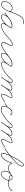

<svg xmlns="http://www.w3.org/2000/svg" viewBox="2046 -2634 609 4742"><g transform="rotate(90 2351.0 -263.5)"><path d="M261 -194Q255 -195 255 -201Q257 -221 245 -232.5Q233 -244 215 -249Q197 -254 180 -254Q147 -254 119 -236.5Q91 -219 69.5 -191.5Q48 -164 35.5 -132Q23 -100 21 -71Q19 -41 36.5 -21Q54 -1 84 -1Q125 -1 156 -26Q187 -51 210.5 -90.5Q234 -130 251.5 -175.5Q269 -221 283 -263.5Q297 -306 309 -336Q328 -382 352 -425.5Q376 -469 408 -506Q427 -527 456.5 -535.5Q486 -544 517.5 -545.5Q549 -547 575 -547Q575 -547 575 -547Q575 -547 575 -547Q581 -547 581 -541Q581 -535 575 -535Q552 -535 521.5 -534Q491 -533 462.5 -525Q434 -517 417 -498Q386 -462 362.5 -419Q339 -376 320 -332Q307 -300 292.5 -256Q278 -212 260 -165.5Q242 -119 217.5 -79Q193 -39 160 -14Q127 11 84 11Q49 11 27.5 -13Q6 -37 9 -72Q11 -103 24.5 -137Q38 -171 61 -200.5Q84 -230 114.5 -248Q145 -266 180 -266Q200 -266 221 -259.5Q242 -253 255.5 -238.5Q269 -224 267 -200Q267 -194 261 -194Z M302 -72Q297 -69 294 -74Q291 -79 296 -82Q331 -107 368.5 -138Q406 -169 445.5 -197.5Q485 -226 527.5 -244.5Q570 -263 617 -263Q632 -263 647.5 -259Q663 -255 675 -246Q680 -243 677 -238Q674 -233 669 -236Q644 -250 615 -250Q579 -250 533.5 -231.5Q488 -213 446.5 -182Q405 -151 378 -112.5Q351 -74 351 -34Q351 -13 362.5 -6Q374 1 394 1Q436 1 477.5 -23.5Q519 -48 556 -86.5Q593 -125 622 -166.5Q651 -208 670 -241Q673 -246 678 -243Q683 -240 680 -235Q669 -215 650.5 -188.5Q632 -162 613 -133.5Q594 -105 580.5 -78.5Q567 -52 567 -32Q567 -14 582.5 -7.5Q598 -1 612 -1Q645 -1 681 -13.5Q717 -26 750.5 -45Q784 -64 811 -82Q811 -82 811 -82Q811 -82 811 -82Q815 -85 819 -80Q822 -76 817 -72Q790 -53 755 -34Q720 -15 683 -2Q646 11 612 11Q592 11 573.5 1Q555 -9 555 -32Q555 -56 568 -83.5Q581 -111 600 -138.5Q619 -166 638.5 -192.5Q658 -219 670 -241Q673 -246 678 -243Q683 -240 680 -235Q661 -200 630.5 -157.5Q600 -115 562 -76Q524 -37 481 -12Q438 13 394 13Q369 13 354 2.5Q339 -8 339 -34Q339 -76 367 -117Q395 -158 438 -190.5Q481 -223 528.5 -242.5Q576 -262 615 -262Q648 -262 675 -246Q680 -243 677 -238Q673 -233 669 -236Q657 -244 643.5 -247.5Q630 -251 617 -251Q572 -251 530.5 -232.5Q489 -214 450 -185.5Q411 -157 374 -126.5Q337 -96 302 -72Q302 -72 302 -72Q302 -72 302 -72Z M809 -74Q806 -78 811 -82Q839 -102 871.5 -133.5Q904 -165 939 -196.5Q974 -228 1009.5 -249.5Q1045 -271 1079 -271Q1106 -271 1109.5 -251.5Q1113 -232 1102 -202Q1091 -172 1074 -139.5Q1057 -107 1044 -79.5Q1031 -52 1031 -38Q1031 -15 1045 -9Q1059 -3 1078 -3Q1103 -3 1134.5 -17Q1166 -31 1195.5 -49.5Q1225 -68 1245 -82Q1245 -82 1245 -82Q1245 -82 1245 -82Q1249 -85 1253 -80Q1256 -76 1251 -72Q1230 -57 1199.5 -38Q1169 -19 1137 -5Q1105 9 1078 9Q1054 9 1036.5 -0.5Q1019 -10 1019 -38Q1019 -67 1036.5 -100Q1054 -133 1073 -166.5Q1092 -200 1097 -230Q1100 -242 1096.5 -250.5Q1093 -259 1079 -259Q1047 -259 1012.5 -237.5Q978 -216 943.5 -184.5Q909 -153 876.5 -122Q844 -91 817 -72Q813 -69 809 -74Z M1251 -72Q1246 -69 1243 -74Q1240 -79 1245 -82Q1280 -107 1317.5 -138Q1355 -169 1394.5 -197.5Q1434 -226 1476.5 -244.5Q1519 -263 1566 -263Q1581 -263 1596.5 -259Q1612 -255 1624 -246Q1629 -243 1626 -238Q1623 -233 1618 -236Q1593 -250 1564 -250Q1528 -250 1482.5 -231.5Q1437 -213 1395.5 -182Q1354 -151 1327 -112.5Q1300 -74 1300 -34Q1300 -13 1311.5 -6Q1323 1 1343 1Q1385 1 1426.5 -23.5Q1468 -48 1505 -86.5Q1542 -125 1571 -166.5Q1600 -208 1619 -241Q1622 -246 1627 -243Q1632 -240 1629 -235Q1618 -215 1599.5 -188.5Q1581 -162 1562 -133.5Q1543 -105 1529.5 -78.5Q1516 -52 1516 -32Q1516 -14 1531.5 -7.5Q1547 -1 1561 -1Q1594 -1 1630 -13.5Q1666 -26 1699.5 -45Q1733 -64 1760 -82Q1760 -82 1760 -82Q1760 -82 1760 -82Q1764 -85 1768 -80Q1771 -76 1766 -72Q1739 -53 1704 -34Q1669 -15 1632 -2Q1595 11 1561 11Q1541 11 1522.5 1Q1504 -9 1504 -32Q1504 -56 1517 -83.5Q1530 -111 1549 -138.5Q1568 -166 1587.5 -192.5Q1607 -219 1619 -241Q1622 -246 1627 -243Q1632 -240 1629 -235Q1610 -200 1579.5 -157.5Q1549 -115 1511 -76Q1473 -37 1430 -12Q1387 13 1343 13Q1318 13 1303 2.5Q1288 -8 1288 -34Q1288 -76 1316 -117Q1344 -158 1387 -190.5Q1430 -223 1477.5 -242.5Q1525 -262 1564 -262Q1597 -262 1624 -246Q1629 -243 1626 -238Q1622 -233 1618 -236Q1606 -244 1592.5 -247.5Q1579 -251 1566 -251Q1521 -251 1479.5 -232.5Q1438 -214 1399 -185.5Q1360 -157 1323 -126.5Q1286 -96 1251 -72Q1251 -72 1251 -72Q1251 -72 1251 -72Z M1766 -72Q1762 -69 1758 -74Q1755 -78 1760 -82Q1807 -115 1847 -152Q1859 -164 1875 -183Q1891 -202 1909.5 -221Q1928 -240 1947.5 -253.5Q1967 -267 1985 -267Q2004 -267 2013.5 -254.5Q2023 -242 2023 -224Q2023 -204 2007 -171Q1991 -138 1968 -101.5Q1945 -65 1923 -33.5Q1901 -2 1889 15Q1885 20 1881 17Q1876 13 1879 9Q1891 -8 1912.5 -39Q1934 -70 1956.5 -105.5Q1979 -141 1995 -173Q2011 -205 2011 -224Q2011 -237 2005 -246Q1999 -255 1985 -255Q1969 -255 1951 -241.5Q1933 -228 1915 -209Q1897 -190 1881.5 -171.5Q1866 -153 1855 -144Q1814 -105 1766 -72Q1766 -72 1766 -72Q1766 -72 1766 -72ZM1881 17Q1876 13 1879 9Q1905 -28 1935 -74Q1965 -120 2000.5 -162.5Q2036 -205 2078.5 -233Q2121 -261 2172 -261Q2189 -261 2202 -252Q2215 -243 2215 -225Q2215 -212 2204.5 -187.5Q2194 -163 2177.5 -133.5Q2161 -104 2142.5 -74.5Q2124 -45 2108.5 -20.5Q2093 4 2084 17Q2081 22 2076 19Q2071 16 2074 11Q2082 -2 2097.5 -25.5Q2113 -49 2131 -78.5Q2149 -108 2165.5 -137Q2182 -166 2192.5 -189.5Q2203 -213 2203 -225Q2203 -238 2193 -243.5Q2183 -249 2172 -249Q2124 -249 2082.5 -221.5Q2041 -194 2006.5 -152Q1972 -110 1943 -65Q1914 -20 1889 15Q1885 20 1881 17ZM2076 20Q2070 17 2073 11Q2095 -24 2125 -70.5Q2155 -117 2192 -160.5Q2229 -204 2272 -233Q2315 -262 2363 -264Q2389 -265 2395 -251Q2401 -237 2396 -218.5Q2391 -200 2383 -185Q2370 -160 2353 -131.5Q2336 -103 2323.5 -73.5Q2311 -44 2311 -16Q2311 -10 2313 -5.5Q2315 -1 2322 -1Q2353 -1 2384.5 -14.5Q2416 -28 2445.5 -46.5Q2475 -65 2500 -82Q2505 -85 2508 -80Q2511 -75 2506 -72Q2481 -55 2450.5 -35.5Q2420 -16 2387 -2.5Q2354 11 2322 11Q2310 11 2304.5 3Q2299 -5 2299 -16Q2299 -46 2311.5 -76.5Q2324 -107 2341.5 -136Q2359 -165 2373 -191Q2378 -201 2383.5 -215.5Q2389 -230 2386 -241.5Q2383 -253 2363 -252Q2318 -250 2276.5 -221Q2235 -192 2198.5 -149.5Q2162 -107 2133 -61.5Q2104 -16 2084 18Q2081 23 2076 20Z M2536 -72Q2531 -69 2528 -74Q2525 -79 2530 -82Q2542 -90 2563.5 -103.5Q2585 -117 2604.5 -132.5Q2624 -148 2630 -160Q2640 -184 2661.5 -209Q2683 -234 2710 -249.5Q2737 -265 2766 -262Q2766 -262 2766 -262Q2767 -262 2767 -262Q2790 -255 2805.5 -246Q2821 -237 2829 -211Q2830 -205 2825 -203Q2819 -201 2817 -207Q2813 -219 2807 -226Q2807 -226 2807 -226Q2807 -226 2807 -226Q2803 -229 2800 -232Q2797 -235 2793 -238Q2793 -238 2793 -238Q2792 -238 2792 -238Q2767 -257 2741.5 -249Q2716 -241 2693 -218.5Q2670 -196 2652 -170Q2634 -144 2624 -127Q2624 -127 2624 -127Q2624 -127 2624 -127Q2613 -107 2609 -82.5Q2605 -58 2610 -35Q2614 -16 2632 -6.5Q2650 3 2667 6Q2667 6 2667 6Q2667 6 2667 6Q2704 13 2741.5 -1.5Q2779 -16 2813.5 -39Q2848 -62 2876 -82Q2876 -82 2876 -82Q2876 -82 2876 -82Q2880 -85 2884 -80Q2887 -76 2882 -72Q2853 -51 2817 -27.5Q2781 -4 2742.5 10.5Q2704 25 2665 18Q2665 18 2665 18Q2665 18 2665 18Q2644 14 2623.5 2Q2603 -10 2598 -33Q2593 -57 2597.5 -84Q2602 -111 2614 -133Q2614 -133 2614 -133Q2614 -133 2614 -133Q2626 -153 2645.5 -181Q2665 -209 2690 -232Q2715 -255 2743 -262Q2771 -269 2800 -248Q2800 -248 2799 -248Q2799 -248 2799 -248Q2804 -245 2808 -241.5Q2812 -238 2815 -234Q2815 -234 2815 -234Q2815 -234 2815 -234Q2824 -225 2829 -211Q2831 -206 2825 -204Q2819 -202 2817 -207Q2810 -230 2797 -237.5Q2784 -245 2763 -250Q2763 -250 2764 -250Q2764 -250 2764 -250Q2739 -253 2714 -238Q2689 -223 2669.5 -200Q2650 -177 2640 -156Q2634 -141 2614 -125Q2594 -109 2572 -95Q2550 -81 2536 -72Q2536 -72 2536 -72Q2536 -72 2536 -72Z M2882 -72Q2878 -69 2874 -74Q2871 -78 2876 -82Q2923 -115 2963 -152Q2975 -164 2991 -183Q3007 -202 3025.5 -221Q3044 -240 3063.5 -253.5Q3083 -267 3101 -267Q3120 -267 3129.5 -254.5Q3139 -242 3139 -224Q3139 -204 3123 -171Q3107 -138 3084 -101.5Q3061 -65 3039 -33.5Q3017 -2 3005 15Q3001 20 2997 17Q2992 13 2995 9Q3007 -8 3028.5 -39Q3050 -70 3072.5 -105.5Q3095 -141 3111 -173Q3127 -205 3127 -224Q3127 -237 3121 -246Q3115 -255 3101 -255Q3085 -255 3067 -241.5Q3049 -228 3031 -209Q3013 -190 2997.5 -171.5Q2982 -153 2971 -144Q2930 -105 2882 -72Q2882 -72 2882 -72Q2882 -72 2882 -72ZM2997 17Q2992 13 2995 9Q3021 -28 3051 -74Q3081 -120 3116.5 -162.5Q3152 -205 3194.5 -233Q3237 -261 3288 -261Q3305 -261 3318 -252Q3331 -243 3331 -225Q3331 -212 3320.5 -187.5Q3310 -163 3293.5 -133.5Q3277 -104 3258.5 -74.5Q3240 -45 3224.5 -20.5Q3209 4 3200 17Q3197 22 3192 19Q3187 16 3190 11Q3198 -2 3213.5 -25.5Q3229 -49 3247 -78.5Q3265 -108 3281.5 -137Q3298 -166 3308.5 -189.5Q3319 -213 3319 -225Q3319 -238 3309 -243.5Q3299 -249 3288 -249Q3240 -249 3198.5 -221.5Q3157 -194 3122.5 -152Q3088 -110 3059 -65Q3030 -20 3005 15Q3001 20 2997 17ZM3192 20Q3186 17 3189 11Q3211 -24 3241 -70.5Q3271 -117 3308 -160.5Q3345 -204 3388 -233Q3431 -262 3479 -264Q3505 -265 3511 -251Q3517 -237 3512 -218.5Q3507 -200 3499 -185Q3486 -160 3469 -131.5Q3452 -103 3439.5 -73.5Q3427 -44 3427 -16Q3427 -10 3429 -5.5Q3431 -1 3438 -1Q3469 -1 3500.5 -14.5Q3532 -28 3561.5 -46.5Q3591 -65 3616 -82Q3621 -85 3624 -80Q3627 -75 3622 -72Q3597 -55 3566.5 -35.5Q3536 -16 3503 -2.5Q3470 11 3438 11Q3426 11 3420.5 3Q3415 -5 3415 -16Q3415 -46 3427.5 -76.5Q3440 -107 3457.5 -136Q3475 -165 3489 -191Q3494 -201 3499.5 -215.5Q3505 -230 3502 -241.5Q3499 -253 3479 -252Q3434 -250 3392.5 -221Q3351 -192 3314.5 -149.5Q3278 -107 3249 -61.5Q3220 -16 3200 18Q3197 23 3192 20Z M3644 -74Q3641 -78 3646 -82Q3669 -98 3710 -127.5Q3751 -157 3799.5 -194Q3848 -231 3897 -272.5Q3946 -314 3986.5 -355Q4027 -396 4052 -433Q4077 -470 4077 -499Q4077 -511 4072 -523.5Q4067 -536 4052 -536Q4034 -536 4006.5 -505.5Q3979 -475 3947.5 -425Q3916 -375 3885 -316.5Q3854 -258 3828.5 -202Q3803 -146 3787.5 -102.5Q3772 -59 3772 -40Q3772 -26 3778.5 -10.5Q3785 5 3801 5Q3831 5 3858 -14.5Q3885 -34 3909 -65Q3933 -96 3952.5 -131.5Q3972 -167 3985 -200.5Q3998 -234 4003 -256Q4004 -260 4008 -261Q4012 -261 4014 -258Q4030 -231 4044 -213Q4058 -195 4079 -186Q4100 -177 4135 -177Q4141 -177 4141 -171Q4141 -165 4135 -165Q4098 -165 4075 -174.5Q4052 -184 4036 -203.5Q4020 -223 4004 -252Q4002 -255 4009 -256Q4016 -257 4015 -254Q4009 -229 3995.5 -194.5Q3982 -160 3962 -123Q3942 -86 3916.5 -54Q3891 -22 3862 -2.5Q3833 17 3801 17Q3779 17 3769.5 -2Q3760 -21 3760 -40Q3760 -60 3775.5 -105Q3791 -150 3817 -208Q3843 -266 3875 -325.5Q3907 -385 3940 -435.5Q3973 -486 4002 -517Q4031 -548 4052 -548Q4072 -548 4080.5 -532Q4089 -516 4089 -499Q4089 -468 4064 -430Q4039 -392 3998 -350Q3957 -308 3908 -266Q3859 -224 3809.5 -186.5Q3760 -149 3718.5 -119Q3677 -89 3652 -72Q3648 -69 3644 -74Z M4135 -165Q4129 -165 4129 -171Q4129 -177 4135 -177Q4170 -177 4193.5 -184Q4217 -191 4235 -203Q4253 -215 4271.5 -228.5Q4290 -242 4317 -255Q4322 -257 4325 -252Q4327 -247 4322 -244Q4273 -221 4242 -173Q4211 -125 4211 -71Q4211 -42 4230 -21.5Q4249 -1 4279 -1Q4310 -1 4337 -18.5Q4364 -36 4384.5 -64Q4405 -92 4416.5 -123.5Q4428 -155 4428 -183Q4428 -209 4410 -231.5Q4392 -254 4364 -254Q4353 -254 4339 -251Q4325 -248 4321 -236Q4321 -236 4321 -236Q4321 -236 4321 -236Q4315 -220 4332.5 -209.5Q4350 -199 4380 -192.5Q4410 -186 4443 -182.5Q4476 -179 4502 -178Q4528 -177 4536 -177Q4536 -177 4536 -177Q4536 -177 4536 -177Q4542 -177 4542 -171Q4542 -165 4536 -165Q4525 -165 4496.5 -166Q4468 -167 4433.5 -171Q4399 -175 4368 -183Q4337 -191 4319.5 -205Q4302 -219 4309 -240Q4309 -240 4309 -240Q4309 -240 4309 -240Q4315 -257 4332 -261.5Q4349 -266 4364 -266Q4397 -266 4418.5 -240Q4440 -214 4440 -183Q4440 -152 4427.5 -118.5Q4415 -85 4393 -55.5Q4371 -26 4342 -7.5Q4313 11 4279 11Q4244 11 4221.5 -13Q4199 -37 4199 -71Q4199 -129 4232 -180Q4265 -231 4317 -255Q4322 -257 4325 -252Q4327 -247 4322 -244Q4295 -231 4275.5 -217Q4256 -203 4237.5 -191.5Q4219 -180 4195 -172.5Q4171 -165 4135 -165Q4135 -165 4135 -165Q4135 -165 4135 -165Z M4536 -165Q4530 -165 4530 -171Q4530 -177 4536 -177Q4582 -176 4626.5 -198.5Q4671 -221 4689 -266Q4689 -266 4689 -266Q4689 -266 4689 -266Q4692 -272 4697 -270Q4703 -267 4701 -262Q4681 -213 4633.5 -188.5Q4586 -164 4536 -165Q4536 -165 4536 -165Q4536 -165 4536 -165Z"/></g></svg>

Font: FRB American Cursive Thin
Style: Italic
Weight: 100
Italic angle: -25°
Version: Version 2.0;Modular Font Editor K font №1